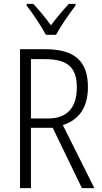

<svg xmlns="http://www.w3.org/2000/svg" viewBox="-20 -967 523 987"><path d="M216 -788H268C292 -833 336 -896 368 -938V-947H334C299 -909 272 -877 242 -837C214 -875 179 -918 151 -947H117V-938C148 -899 191 -834 216 -788ZM212 -714H83V0H139V-310H251L401 0H465L303 -324C386 -351 432 -414 432 -519C432 -658 358 -714 212 -714ZM210 -663C325 -663 375 -623 375 -517C375 -409 320 -358 228 -358H139V-663Z"/></svg>

Font: Noto Sans Kannada Condensed Light
Style: Regular
Weight: 300
Width: 3
Designer: Jelle Bosma - Monotype Design Team
Foundry: Monotype Imaging Inc.
Version: Version 2.005